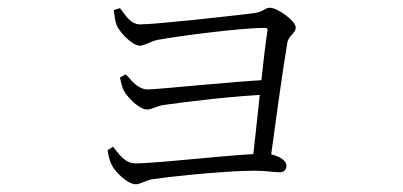

<svg xmlns="http://www.w3.org/2000/svg" viewBox="-20 -490 1040 496"><path d="M632 -71 677 -65C688 -147 710 -308 722 -378C725 -399 744 -404 744 -419C744 -436 697 -470 677 -470C664 -470 661 -459 636 -456C589 -450 383 -427 342 -427C317 -427 303 -452 290 -469L274 -464C275 -454 277 -437 281 -426C287 -409 321 -372 341 -372C354 -372 371 -384 387 -387C460 -400 609 -418 664 -418C669 -418 672 -416 671 -411C661 -350 642 -153 632 -71ZM331 -14C342 -14 359 -25 374 -27C444 -37 573 -49 639 -49C664 -49 689 -45 702 -45C712 -45 720 -50 720 -62C720 -78 691 -93 664 -93C598 -93 391 -68 330 -68C302 -68 287 -93 272 -111L258 -102C259 -91 264 -73 268 -65C275 -49 308 -14 331 -14ZM360 -207C373 -207 383 -216 404 -219C476 -229 585 -242 674 -246L677 -284C586 -280 389 -259 362 -259C336 -259 320 -282 305 -298L290 -290C292 -279 296 -262 301 -254C310 -238 340 -207 360 -207Z"/></svg>

Font: Source Han Serif CN VF
Style: Regular
Weight: 250
Designer: Ryoko NISHIZUKA 西塚涼子 (kana & ideographs); Frank Grießhammer (Latin, Greek & Cyrillic); Wenlong ZHANG 张文龙 (bopomofo); San
Foundry: Adobe
Version: Version 2.002;hotconv 1.1.0;makeotfexe 2.6.0